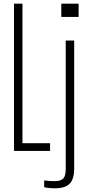

<svg xmlns="http://www.w3.org/2000/svg" viewBox="-20 -820 479 1043"><path d="M56 0V-800H102V-42H252V0ZM313 -728V-800H407V-728ZM220 197V160Q231 162 245.5 163Q260 164 276 164Q310 164 323.5 150Q337 136 337 98V-600H383V95Q383 153 358.5 178Q334 203 277 203Q265 203 248.5 201.5Q232 200 220 197Z"/></svg>

Font: Big Shoulders Display Light
Style: Regular
Weight: 300
Designer: Patric King
Foundry: XO Type Co
Version: Version 1.000; ttfautohint (v1.8.2)